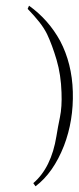

<svg xmlns="http://www.w3.org/2000/svg" viewBox="-20 -569 279 681"><path d="M83 -548.8 78.1 -537.6Q102.1 -512.7 119.1 -491.2Q136.2 -469.7 147 -447.8Q165 -409.7 180.7 -356.7Q196.3 -303.7 198.2 -240.7Q200.2 -189.5 192.6 -153.3Q185.1 -117.2 180.2 -86.4Q162.1 25.9 98.1 80.6L106 91.8Q169.4 43.9 207 -52.2Q241.2 -141.6 238.3 -243.7Q235.4 -343.8 193.4 -423.8Q152.3 -499 83 -548.8Z"/></svg>

Font: ML-NILA05
Style: Regular
Weight: 400
Designer: CLT@C-DIT
Version: Version ML-NILA05 1.0